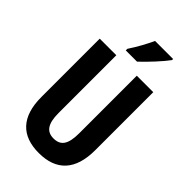

<svg xmlns="http://www.w3.org/2000/svg" viewBox="-279 -1022 1121 1121"><g transform="rotate(45 281.0 -461.5)"><path d="M447 -924V-933H298C277 -888 251 -839 216 -786V-773H309C355 -816 420 -886 447 -924ZM502 -235V-714H366V-238C366 -145 338 -111 281 -111C226 -111 197 -146 197 -237V-714H60V-232C60 -69 138 10 280 10C425 10 502 -71 502 -235Z"/></g></svg>

Font: Noto Sans Arabic UI XCn
Style: Bold
Weight: 700
Width: 2
Designer: Monotype Design Team, Nadine Chahine and Nizar Qandah
Foundry: Monotype Imaging Inc.
Version: Version 2.010